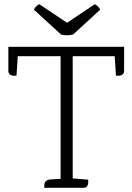

<svg xmlns="http://www.w3.org/2000/svg" viewBox="-20 -899 634 919"><path d="M20 -675H574V-560Q574 -533 535 -537L529 -630H328V-45L402 -39Q406 0 379 0H192Q192 0 192 -8Q192 -30 205 -36Q211 -39 220 -40L270 -43V-630H65L59 -537Q20 -533 20 -560ZM460 -853 330 -734Q301 -726 272 -734L142 -853Q153 -872 168 -879L301 -790L434 -879Q449 -872 460 -853Z"/></svg>

Font: Karma Light
Style: Regular
Weight: 300
Designer: Joana Correia
Foundry: Indian Type Foundry
Version: Version 1.202;PS 1.0;hotconv 1.0.78;makeotf.lib2.5.61930; tt